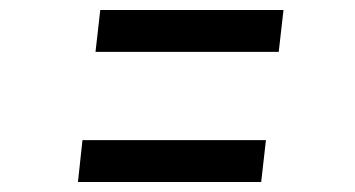

<svg xmlns="http://www.w3.org/2000/svg" viewBox="-20 -511 709 383"><path d="M180 -491H545.5L536 -407.5H170.5ZM144.5 -231.5H510.5L501 -148H135.5Z"/></svg>

Font: Merriweather 24pt SemiCondensed
Style: Bold Italic
Weight: 700
Width: 4
Italic angle: -7.8°
Designer: Eben Sorkin
Foundry: Eben Sorkin
Version: Version 2.101